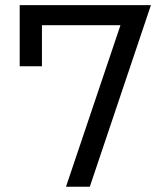

<svg xmlns="http://www.w3.org/2000/svg" viewBox="-20 -713 626 733"><path d="M231.9 0 439.9 -616.7H140.1V-460H55.2V-693.4H556.2L322.8 0Z"/></svg>

Font: CaskaydiaMono NF SemiLight
Style: Regular
Weight: 350
Designer: Aaron Bell
Foundry: Saja Typeworks
Version: Version 2111.001; ttfautohint (v1.8.4);Nerd Fonts 3.1.1